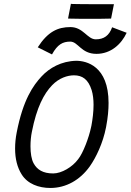

<svg xmlns="http://www.w3.org/2000/svg" viewBox="-20 -960 671 987"><path d="M565.7 -938.5H557.4H477.3C432.4 -938.5 385 -938.5 353.3 -939.5L344.5 -940.4L329.8 -864.7L338.1 -864.3C371.3 -863.3 408 -863.3 444.1 -863.3C480.2 -863.3 514.4 -863.3 542.7 -864.3H551ZM342 -820.8C276.6 -820.8 225.8 -796.9 174.1 -716.8L247.3 -680.2C275.6 -731.9 303 -746.1 341.1 -746.1C382.1 -746.1 396.7 -683.1 475.8 -683.1C550 -683.1 603.8 -732.9 631.1 -791.5L556.4 -819.8C541.3 -776.9 513.9 -757.8 472.4 -757.8C428.5 -757.8 408.4 -820.8 342 -820.8ZM372.1 -647.5C295.4 -646 233.9 -610.8 193.4 -566.9C150.4 -520.5 98.6 -447.8 65.9 -279.3C60.1 -250 57.6 -222.2 57.6 -196.3C57.6 -144 68.8 -99.1 91.3 -63.5C121.6 -14.6 179.2 6.3 238.8 6.3C319.3 6.3 391.1 -34.2 441.4 -104.5C473.6 -149.9 509.3 -224.6 524.9 -304.7L525.9 -310.1C534.7 -356.4 538.1 -396 538.1 -430.7C538.1 -621.6 423.3 -647.5 372.1 -647.5ZM153.3 -119.6C141.6 -140.1 136.7 -173.3 136.7 -208C136.7 -233.4 139.2 -259.8 143.6 -281.2C168.5 -409.2 206.1 -478.5 248 -522C283.7 -559.1 327.1 -572.8 360.4 -572.8C403.3 -572.8 433.6 -552.2 451.2 -496.6C458 -474.6 460.9 -448.2 460.9 -420.9C460.9 -385.3 456.1 -347.2 450.2 -315.4L448.2 -306.2C437.5 -253.9 407.2 -172.9 381.8 -141.6C352.1 -101.1 296.4 -68.4 253.4 -68.4C200.7 -68.4 170.9 -87.9 153.3 -119.6Z"/></svg>

Font: Fantasque Sans Mono
Style: RegItalic
Weight: 400
Italic angle: -11°
Monospace: yes
Designer: Jany Belluz
Version: Version 1.6.3